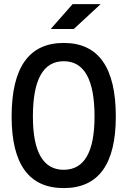

<svg xmlns="http://www.w3.org/2000/svg" viewBox="-20 -914 626 943"><path d="M293 9.8Q37.1 9.8 37.1 -341.8Q37.1 -703.1 293 -703.1Q548.8 -703.1 548.8 -341.8Q548.8 9.8 293 9.8ZM293 -80.1Q444.3 -80.1 444.3 -341.8Q444.3 -613.3 293 -613.3Q141.6 -613.3 141.6 -341.8Q141.6 -80.1 293 -80.1ZM229 -771.5 336.4 -893.6H474.1L342.3 -771.5Z"/></svg>

Font: Cascadia Code
Style: Regular
Weight: 400
Monospace: yes
Designer: Aaron Bell
Foundry: Saja Typeworks
Version: Version 2106.017